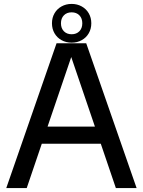

<svg xmlns="http://www.w3.org/2000/svg" viewBox="-20 -961 730 981"><path d="M572 0 495 -226.5H193.5L116.5 0H12L269 -740H420.5L678 0ZM223 -314H465L344 -669.5ZM245.5 -842Q245.5 -870.5 258.5 -893Q271.5 -915.5 294.5 -928.2Q317.5 -941 346 -941Q374.5 -941 397.5 -928.2Q420.5 -915.5 433.5 -893Q446.5 -870.5 446.5 -842Q446.5 -813.5 433.5 -791Q420.5 -768.5 397.5 -755.8Q374.5 -743 346 -743Q317.5 -743 294.5 -755.8Q271.5 -768.5 258.5 -791Q245.5 -813.5 245.5 -842ZM400.5 -842Q400.5 -867.5 385.5 -882.8Q370.5 -898 346 -898Q321.5 -898 306.5 -882.8Q291.5 -867.5 291.5 -842Q291.5 -816.5 306.5 -801.2Q321.5 -786 346 -786Q370.5 -786 385.5 -801.2Q400.5 -816.5 400.5 -842Z"/></svg>

Font: Encode Sans Medium
Style: Regular
Weight: 500
Designer: Multiple Designers
Foundry: Impallari Type
Version: Version 2.000